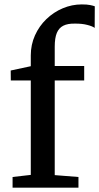

<svg xmlns="http://www.w3.org/2000/svg" viewBox="-20 -850 450 870"><path d="M37 0.5V-48L119.5 -57.5V-485.5H29L28.5 -530.5L119.5 -550V-599Q119.5 -647.5 138.5 -689.8Q157.5 -732 190.2 -763.5Q223 -795 264.5 -812.5Q306 -830 350.5 -830Q374.5 -830 388 -827.2Q401.5 -824.5 409.5 -821.5L409 -723.5Q399.5 -731 375.2 -737.2Q351 -743.5 318 -743Q286.5 -743.5 266.8 -733.5Q247 -723.5 237.5 -700.8Q228 -678 228 -638.5V-551H361.5V-485.5H228V-56.5L335.5 -48V0.5Z"/></svg>

Font: Merriweather 28pt Medium
Style: Regular
Weight: 500
Version: Version 2.100